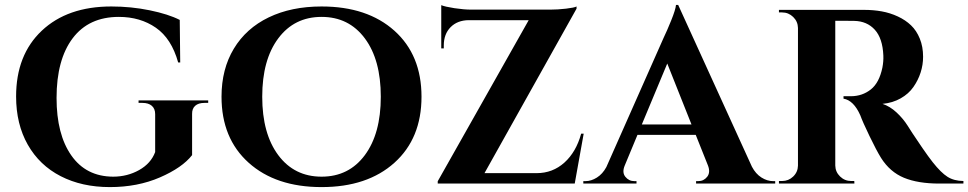

<svg xmlns="http://www.w3.org/2000/svg" viewBox="-20 -740 3904 774"><path d="M819.3 -325.2H804.2Q779.8 -325.2 766.8 -313.5Q753.9 -301.8 754.4 -280.3V-114.7Q714.8 -64 624.8 -24.9Q534.7 14.2 422.9 14.2Q310.1 14.2 224.6 -29.8Q139.2 -73.7 92 -156.7Q44.9 -239.7 44.9 -351.1Q44.9 -518.6 148.4 -616.2Q252 -713.9 428.7 -713.9Q508.3 -713.9 583.5 -698.5Q658.7 -683.1 704.6 -659.7L706.5 -488.3H698.2Q671.4 -584.5 608.4 -628.2Q545.4 -671.9 459 -671.9Q337.9 -671.9 272.9 -585.7Q208 -499.5 208 -345.2Q208 -198.2 267.6 -113.3Q327.1 -28.3 436 -27.8Q493.2 -27.8 540.8 -54.4Q588.4 -81.1 605.5 -127V-279.8Q605.5 -301.8 592 -313.5Q578.6 -325.2 554.2 -325.2H538.6V-335.4H819.3Z M1276.4 -713.9Q1460.9 -713.9 1570.1 -616Q1679.2 -518.1 1679.2 -350.1Q1679.2 -182.1 1570.1 -84Q1460.9 14.2 1276.4 14.2Q1091.8 14.2 982.4 -84Q873 -182.1 873 -350.1Q873 -461.4 922.6 -543.7Q972.2 -626 1063.2 -669.9Q1154.3 -713.9 1276.4 -713.9ZM1101.8 -114.5Q1166.5 -27.8 1276.4 -27.8Q1386.2 -27.8 1450.7 -114.5Q1515.1 -201.2 1515.1 -350.1Q1515.1 -499 1450.7 -585.4Q1386.2 -671.9 1276.4 -671.9Q1166.5 -671.9 1101.8 -585.4Q1037.1 -499 1037.1 -350.1Q1037.1 -201.2 1101.8 -114.5Z M2322.8 -201.2H2333L2296.9 0H1744.6V-9.3L2111.3 -658.7H1869.6Q1823.7 -658.2 1796.4 -630.4Q1769 -602.5 1769 -556.6V-544.9H1758.8V-719.2Q1773.9 -712.9 1812 -707Q1850.1 -701.2 1880.4 -701.2H2198.2Q2228.5 -701.2 2262 -705.1Q2295.4 -709 2304.2 -713.9V-705.1L1933.1 -42H2143.1Q2208 -42 2255.4 -84.7Q2302.7 -127.4 2322.8 -201.2Z M2713.9 -720.2 3011.2 -67.9Q3026.4 -39.1 3049.6 -24.4Q3072.8 -9.8 3096.7 -9.8H3105V0H2786.1V-9.8H2794.9Q2816.9 -9.8 2830.8 -27.3Q2844.7 -44.9 2834 -72.8L2784.7 -196.3H2549.8L2498.5 -72.8Q2486.8 -44.9 2501 -27.3Q2515.1 -9.8 2537.1 -9.8H2545.9V0H2331.5V-9.8H2340.3Q2363.3 -9.8 2386.2 -24.2Q2409.2 -38.6 2424.3 -66.4L2655.8 -588.9Q2668 -613.8 2685.8 -657.7Q2703.6 -701.7 2705.1 -720.2ZM2567.4 -238.3H2767.6L2669.9 -483.9Z M3120.1 -700.2H3463.4Q3501 -700.2 3534.7 -694.1Q3568.4 -688 3599.4 -673.6Q3630.4 -659.2 3652.6 -637.9Q3674.8 -616.7 3688 -584.2Q3701.2 -551.8 3701.2 -511.2Q3701.2 -478.5 3691.2 -447.5Q3681.2 -416.5 3662.1 -389.2Q3643.1 -361.8 3610.8 -343.5Q3578.6 -325.2 3537.6 -321.3Q3567.4 -311.5 3594 -286.9Q3620.6 -262.2 3639.2 -232.9Q3642.6 -227.1 3658 -203.4Q3673.3 -179.7 3698.5 -143.3Q3723.6 -106.9 3740.2 -85.9Q3773.4 -43.9 3799.6 -27.3Q3825.7 -10.7 3863.8 -10.3V0H3766.6Q3680.7 0 3624 -23.4Q3567.4 -46.9 3531.7 -103.5Q3513.2 -133.3 3485.1 -191.7Q3457 -250 3448.2 -274.9Q3421.4 -335.4 3380.4 -342.3V-352.1H3411.1Q3456.5 -352.5 3490.5 -379.4Q3524.4 -406.2 3537.1 -467.3Q3542 -492.7 3541 -516.1Q3538.1 -585.4 3506.6 -620.1Q3475.1 -654.8 3423.3 -655.8Q3408.7 -656.2 3380.1 -656.2Q3351.6 -656.2 3347.2 -656.2V-72.8Q3347.7 -46.9 3366.5 -28.6Q3385.3 -10.3 3411.6 -10.3H3423.8L3424.3 0H3120.1V-10.3H3132.8Q3158.7 -10.3 3177.5 -28.3Q3196.3 -46.4 3196.8 -72.3V-627.4Q3196.3 -653.3 3177.5 -671.6Q3158.7 -689.9 3132.8 -689.9H3120.1Z"/></svg>

Font: Cinzel Decorative Bold
Style: Regular
Weight: 700
Designer: Natanael Gama
Version: Version 1.001;PS 001.001;hotconv 1.0.56;makeotf.lib2.0.21325